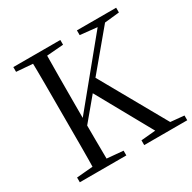

<svg xmlns="http://www.w3.org/2000/svg" viewBox="-160 -890 1053 1051"><g transform="rotate(-30 366.0 -364.0)"><path d="M155 0Q157 -84 157 -168Q157 -252 157 -337V-391Q157 -476 157 -560.5Q157 -645 155 -728H245Q244 -645 243.5 -560.5Q243 -476 243 -391V-284Q243 -231 243.5 -157.5Q244 -84 245 0ZM53 0V-30L191 -42H212L347 -30V0ZM53 -698V-728H350V-698L212 -687H191ZM460 0V-30L590 -42H608L732 -30V0ZM455 -698V-728H703V-698L599 -687L578 -685ZM199 -196 195 -251H206L224 -274L596 -728H643ZM573 0 350 -401 405 -467 668 0Z"/></g></svg>

Font: Noto Serif TC
Style: Regular
Weight: 400
Designer: Ryoko NISHIZUKA  (kana & ideographs); Frank Grießhammer (Latin, Greek & Cyrillic); Wenlong ZHANG  (bopomofo); Sandoll Co
Foundry: Adobe
Version: Version 2.003-H1;hotconv 1.1.1;makeotfexe 2.6.0